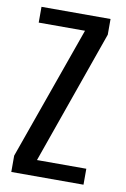

<svg xmlns="http://www.w3.org/2000/svg" viewBox="-79 -723 508 772"><g transform="rotate(10 175.0 -337.5)"><path d="M22.7 0H317.5V-65.1H116.1L308.9 -610.9V-675H27V-610.6H216L22.7 -66.6Z"/></g></svg>

Font: Anybody Thin Condensed
Style: Regular
Weight: 100
Width: 3
Version: Version 1.113;gftools[0.9.25]